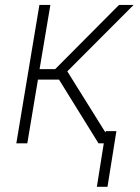

<svg xmlns="http://www.w3.org/2000/svg" viewBox="-20 -565 552 757"><path d="M44.4 0 135.3 -545.5H178.6L136 -292.3H197.4L449.2 -545.5H506.7L245.4 -283.7L396 -42.3L396.7 -47.9H438.9L403.8 171.5H361.9L389.2 0H368.3L212.7 -251.1H129.6L87.7 0Z"/></svg>

Font: Inter P Extra Light
Style: Italic
Weight: 200
Italic angle: 9.39999°
Designer: Rasmus Andersson
Foundry: rsms
Version: Version 3.018;git-588b23468